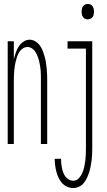

<svg xmlns="http://www.w3.org/2000/svg" viewBox="-20 -729 540 972"><path d="M19 0V-520H50V-428Q54 -445 59.5 -461.5Q65 -478 74 -492.5Q83 -507 98 -517.5Q113 -528 130 -528Q145 -528 158.5 -520Q172 -512 181.5 -499Q191 -486 196.5 -471.5Q202 -457 206 -442.5Q210 -428 212.5 -412.5Q215 -397 216.5 -381.5Q218 -366 218.5 -350.5Q219 -335 219 -320V0H187V-320Q187 -333 187 -345.5Q187 -358 186 -370.5Q185 -383 183 -395.5Q181 -408 178 -420Q175 -432 170.5 -443.5Q166 -455 159.5 -466Q153 -477 142 -484Q131 -491 119 -491Q107 -491 96 -484Q85 -477 78 -466Q71 -455 67 -443.5Q63 -432 60 -420Q57 -408 55 -395.5Q53 -383 52 -370.5Q51 -358 50.5 -345.5Q50 -333 50 -320V0ZM424 -631Q417 -631 410.5 -634Q404 -637 400 -643Q396 -649 394.5 -656Q393 -663 393 -670Q393 -677 394.5 -684Q396 -691 400 -697Q404 -703 410.5 -706Q417 -709 424 -709Q432 -709 438.5 -706Q445 -703 449 -697Q453 -691 454.5 -684Q456 -677 456 -670Q456 -663 454.5 -656Q453 -649 449 -643Q445 -637 438.5 -634Q432 -631 424 -631ZM351 223Q335 223 319.5 216Q304 209 293.5 197Q283 185 276 170Q269 155 265 139Q261 123 259 107Q257 91 257 75H289Q289 87 290 98.5Q291 110 293.5 121.5Q296 133 300 144Q304 155 311 164.5Q318 174 328.5 180Q339 186 351 186Q367 186 378.5 174Q390 162 396.5 147Q403 132 406.5 116Q410 100 412 84Q414 68 414.5 52Q415 36 415 20V-483H322V-520H447V20Q447 35 446.5 50.5Q446 66 444 81.5Q442 97 439 112.5Q436 128 431.5 142.5Q427 157 420.5 171Q414 185 404.5 197Q395 209 380.5 216Q366 223 351 223Z"/></svg>

Font: Iosevka Extralight
Style: Regular
Weight: 200
Monospace: yes
Designer: Belleve Invis
Foundry: Belleve Invis
Version: Version 32.0.1; ttfautohint (v1.8.4)